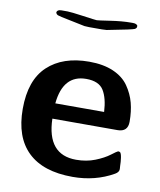

<svg xmlns="http://www.w3.org/2000/svg" viewBox="-78 -728 667 802"><g transform="rotate(10 255.5 -327.5)"><path d="M30 -233Q30 -355 94 -415Q158 -475 270 -475Q330 -475 372.5 -456.5Q415 -438 437.5 -405.5Q460 -373 469.5 -337Q479 -301 479 -257Q479 -214 435 -214H159Q163 -62 286 -62Q330 -62 366.5 -76.5Q403 -91 426 -108.5Q449 -126 453 -127H457L462 -125Q467 -120 469.5 -102.5Q472 -85 472 -70L473 -55Q473 -42 457 -33Q380 11 284 11Q159 11 94.5 -51Q30 -113 30 -233ZM98 -654Q100 -666 118 -666H144Q158 -666 211.5 -658.5Q265 -651 270 -651Q276 -651 325.5 -658.5Q375 -666 413 -666H421Q436 -666 441 -658V-654L440 -649Q437 -645 433.5 -643Q430 -641 403 -635Q376 -629 318 -618L298 -617H244L224 -618Q195 -624 156 -632Q115 -640 107.5 -643Q100 -646 98 -654ZM160 -279H367Q364 -337 344 -369.5Q324 -402 270 -402Q172 -402 160 -279Z"/></g></svg>

Font: CMU Sans Serif
Style: Bold
Weight: 700
Version: Version 0.7.0